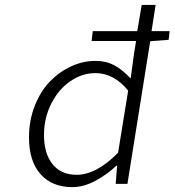

<svg xmlns="http://www.w3.org/2000/svg" viewBox="-20 -749 711 782"><path d="M274.9 13.2Q191.9 13.2 145 -39.8Q98.1 -92.8 98.1 -189Q98.1 -258.8 121.8 -318.6Q145.5 -378.4 183.8 -417.7Q222.2 -457 270.3 -479Q318.4 -501 368.2 -501Q411.6 -501 445.3 -483.2Q479 -465.3 512.2 -429.2L525.9 -530.8L534.2 -582H353L357.9 -622.1H539.1L557.1 -729H613.8L597.2 -622.1H670.9L667 -586.9L591.8 -581.1L499 0H451.2L457 -74.2H454.1Q413.6 -36.1 366.5 -11.5Q319.3 13.2 274.9 13.2ZM292 -37.1Q372.6 -37.1 460.9 -127L502 -379.9Q444.3 -451.2 368.2 -451.2Q314.9 -451.2 267.1 -418.7Q219.2 -386.2 189.2 -327.6Q159.2 -269 159.2 -199.2Q159.2 -124 193.8 -80.6Q228.5 -37.1 292 -37.1Z"/></svg>

Font: Office Code Pro Light Italic
Style: Regular
Weight: 300
Italic angle: -9°
Designer: Nathan Rutzky & Paul D. Hunt
Foundry: Adobe Systems Incorporated
Version: Version 1.004;PS 001.004;hotconv 1.0.70;makeotf.lib2.5.58329